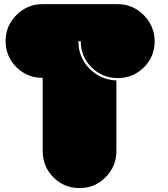

<svg xmlns="http://www.w3.org/2000/svg" viewBox="-20 -957 831 951"><path d="M746.1 -752.9Q746.1 -676.8 692.4 -623Q638.7 -570.3 563.5 -570.3Q487.3 -570.3 433.6 -623Q379.9 -676.8 379.9 -752.9Q376 -752.9 368.2 -752.9Q368.2 -673.8 422.9 -617.2Q478.5 -561.5 556.6 -558.6Q556.6 -442.4 556.6 -209Q556.6 -132.8 502.9 -79.1Q450.2 -25.4 374 -25.4Q297.9 -25.4 244.1 -79.1Q191.4 -132.8 191.4 -209Q191.4 -329.1 191.4 -571.3Q115.2 -571.3 61.5 -624Q7.8 -677.7 7.8 -753.9Q7.8 -829.1 61.5 -882.8Q115.2 -936.5 191.4 -936.5Q314.5 -936.5 561.5 -936.5Q637.7 -936.5 691.4 -882.8Q745.1 -829.1 746.1 -752.9Z"/></svg>

Font: Superfatty
Style: Fat
Weight: 400
Version: Version 1.0